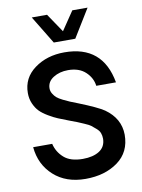

<svg xmlns="http://www.w3.org/2000/svg" viewBox="-106 -1071 853 1152"><g transform="rotate(-10 320.5 -495.0)"><path d="M170 -1000H263L340 -886L417 -1000H510L405 -829H274ZM321 10Q202 10 127.5 -57.5Q53 -125 43 -232H159Q171 -181 210.5 -146Q250 -111 325 -111Q388 -111 426 -135.5Q464 -160 465 -209Q465 -228 459 -244Q453 -260 436.5 -274Q420 -288 409.5 -296.5Q399 -305 369.5 -317.5Q340 -330 329.5 -334.5Q319 -339 283 -352Q244 -367 219.5 -377Q195 -387 163 -406Q131 -425 112.5 -444Q94 -463 81 -492.5Q68 -522 68 -557Q68 -649 143.5 -704.5Q219 -760 326 -760Q559 -760 600 -529H480Q474 -578 435 -614.5Q396 -651 329 -651Q277 -651 239 -627Q201 -603 201 -562Q201 -545 210.5 -529.5Q220 -514 231.5 -504Q243 -494 268 -481.5Q293 -469 308 -463Q323 -457 356 -444Q467 -400 507 -373Q596 -310 597 -211Q597 -105 518 -47.5Q439 10 321 10Z"/></g></svg>

Font: Oakes Grotesk
Style: Bold
Weight: 600
Designer: Samuel Oakes
Foundry: Samuel Oakes
Version: Version 1.000;PS 001.000;hotconv 1.0.88;makeotf.lib2.5.64775